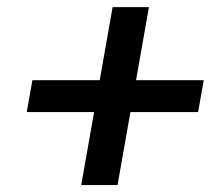

<svg xmlns="http://www.w3.org/2000/svg" viewBox="-20 -620 626 547"><path d="M211.4 -92.8 300.8 -599.6H404.3L314.9 -92.8ZM56.2 -300.8 72.3 -391.6H560.5L544.4 -300.8Z"/></svg>

Font: Cascadia Code
Style: Italic
Weight: 400
Italic angle: -10°
Designer: Aaron Bell
Foundry: Saja Typeworks
Version: Version 2407.024